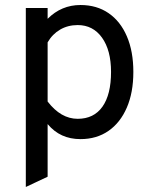

<svg xmlns="http://www.w3.org/2000/svg" viewBox="-20 -543 605 766"><path d="M83 203V-511H170V-468Q225 -523 301 -523Q366 -523 413.2 -490.5Q460.5 -458 486.2 -398Q512 -338 512 -256Q512 -174 486 -113.8Q460 -53.5 412.8 -20.8Q365.5 12 301 12Q260.5 12 228 -2.8Q195.5 -17.5 170 -48V162ZM290 -69Q354.5 -69 388.8 -117.5Q423 -166 423 -256Q423 -342.5 387 -392.8Q351 -443 290 -443Q251 -443 220 -425Q189 -407 170 -374V-138Q196.5 -103.5 226.5 -86.2Q256.5 -69 290 -69Z"/></svg>

Font: Undotted
Style: Regular
Weight: 400
Designer: Delve Withrington, Dave Bailey, Thomas Jockin
Foundry: Delve Fonts LLC
Version: Version 4.000